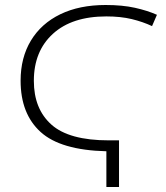

<svg xmlns="http://www.w3.org/2000/svg" viewBox="-20 -744 661 764"><path d="M400.4 -724.1Q466.8 -724.1 516.6 -713.1Q566.4 -702.1 604.5 -685.1L585 -640.1Q548.8 -657.2 504.4 -668Q460 -678.7 403.3 -678.7Q266.6 -678.7 190.7 -609.6Q114.7 -540.5 114.7 -422.4Q114.7 -310.5 184.8 -248Q254.9 -185.5 413.1 -185.5H453.6V0H403.3V-142.1Q221.2 -146.5 141.6 -218.8Q62 -291 62 -422.9Q62 -514.6 103 -582.5Q144 -650.4 220 -687.3Q295.9 -724.1 400.4 -724.1Z"/></svg>

Font: Open Sans Light
Style: Regular
Weight: 300
Designer: Monotype Design Team
Foundry: Monotype Imaging Inc.
Version: Version 3.000; ttfautohint (v1.8.4)